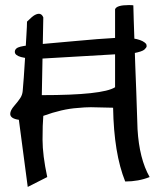

<svg xmlns="http://www.w3.org/2000/svg" viewBox="-20 -734 645 760"><path d="M151.4 -275.4Q148.4 -242.2 148.4 -181.2Q148.4 -120.1 167 -33.2L89.8 5.9L54.7 -259.8Q20.5 -264.6 20.5 -283.2Q20.5 -296.9 36.6 -315.4Q52.7 -334 60.5 -346.2Q68.4 -358.4 69.8 -373.5Q71.3 -388.7 74.2 -427.7Q77.1 -466.8 79.6 -510.7Q82 -554.7 84.5 -593.8Q86.9 -632.8 86.9 -648.4Q108.4 -669.9 118.2 -674.8Q142.6 -687.5 151.4 -665L145.5 -357.4Q386.7 -357.4 435.5 -388.7V-697.3Q441.4 -713.9 490.2 -713.9Q501 -713.9 507.8 -712.9Q507.8 -694.3 509.3 -656.7Q510.7 -619.1 512.2 -571.3Q513.7 -523.4 515.6 -470.2Q517.6 -417 519.5 -369.1Q522.5 -269.5 524.4 -222.7Q531.2 -105.5 572.3 -33.2Q528.3 -15.6 475.6 -15.6Q430.7 -127 427.7 -307.6Q363.3 -309.6 339.8 -309.6Q316.4 -309.6 287.1 -306.6Q226.6 -302.7 151.4 -275.4ZM135.6 -501.5Q38.7 -501.5 38.7 -528.7Q38.7 -543.9 61 -549.3Q83.3 -554.8 138.6 -559.1Q193.8 -563.5 278.2 -571.6Q362.6 -579.8 455.7 -585.2Q537.2 -585.2 558.5 -560.2Q560.4 -555.9 560.4 -551Q560.4 -546.1 551.7 -537.9Q543 -529.8 508.1 -523.2Z"/></svg>

Font: Architects Daughter
Style: Regular
Weight: 400
Designer: Kimberly Geswein
Foundry: Kimberly Geswein
Version: Version 1.002 2010